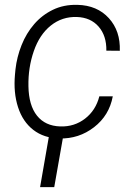

<svg xmlns="http://www.w3.org/2000/svg" viewBox="-20 -558 544 788"><path d="M34.7 0ZM227.1 -39.1Q284.7 -37.1 328.9 -71Q373 -105 387.7 -162.6H442.9Q428.2 -84 366 -35.9Q303.7 12.2 224.1 10.3Q160.2 8.8 116.7 -24.9Q73.2 -58.6 54 -118.2Q34.7 -177.7 41.5 -252.4L43.5 -273.4Q49.3 -324.7 68.6 -373Q87.9 -421.4 120.1 -458.7Q152.3 -496.1 197 -517.8Q241.7 -539.6 297.9 -538.1Q378.9 -536.1 426.8 -483.4Q474.6 -430.7 471.7 -349.6L416.5 -350.1Q417.5 -411.1 384.8 -448.7Q352.1 -486.3 295.4 -488.3Q234.9 -490.2 188.5 -453.1Q142.1 -416 118.7 -348.1Q95.2 -280.3 96.7 -204.1Q98.1 -125.5 131.8 -83.3Q165.5 -41 227.1 -39.1ZM202.6 210H144.5L185.1 -23.4H243.7Z"/></svg>

Font: Roboto Light
Style: Italic
Weight: 300
Italic angle: -12°
Designer: Google
Version: Version 2.134; 2016; ttfautohint (v1.6)